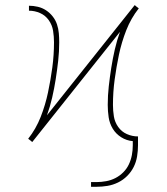

<svg xmlns="http://www.w3.org/2000/svg" viewBox="-20 -542 640 736"><path d="M329 174V156H350Q368 156 387 152.5Q406 149 422.5 140.5Q439 132 452.5 118.5Q466 105 474 88Q482 71 485.5 52.5Q489 34 489 15V-1Q465 -3 444.5 -16Q424 -29 412 -49Q400 -69 396.5 -92.5Q393 -116 393 -140Q393 -176 397 -211.5Q401 -247 406.5 -282Q412 -317 420 -352Q428 -387 440 -420L104 2H103L96 -4L88 -10Q118 -48 136 -94Q154 -140 164 -187.5Q174 -235 180.5 -283Q187 -331 187 -380Q187 -402 183.5 -424Q180 -446 167 -464.5Q154 -483 133.5 -492Q113 -501 91 -501V-520Q108 -520 125 -516Q142 -512 156.5 -502.5Q171 -493 182 -479Q193 -465 198.5 -448.5Q204 -432 205.5 -414.5Q207 -397 207 -380Q207 -344 203 -308.5Q199 -273 193.5 -238Q188 -203 180 -168Q172 -133 160 -100L496 -522H497L504 -516L512 -510Q482 -472 464 -426Q446 -380 436 -332.5Q426 -285 419.5 -237Q413 -189 413 -140Q413 -118 416.5 -96Q420 -74 433 -55.5Q446 -37 466.5 -28Q487 -19 509 -19V15Q509 36 505.5 57.5Q502 79 492.5 98Q483 117 467.5 132.5Q452 148 432.5 157.5Q413 167 392 170.5Q371 174 350 174Z"/></svg>

Font: Iosevka Etoile Thin
Style: Regular
Weight: 100
Designer: Belleve Invis
Foundry: Belleve Invis
Version: Version 22.1.2; ttfautohint (v1.8.4)